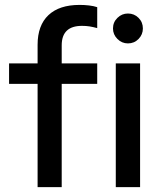

<svg xmlns="http://www.w3.org/2000/svg" viewBox="-20 -770 654 790"><path d="M134.7 0V-425H17.3V-509.2H134.7V-585.7Q134.7 -665.6 179.3 -707.7Q223.8 -749.8 307.4 -749.8Q327.7 -749.8 346.2 -747.6Q364.7 -745.5 380 -740.5V-654.4Q362.4 -659.1 348.2 -661.4Q334.1 -663.6 317.4 -663.6Q233.9 -663.6 233.9 -583.4V-509.2H380V-425H233.9V0ZM456.4 0V-509.2H556.4V0ZM506.4 -591.4Q481.4 -591.4 463.2 -609.6Q444.9 -627.9 444.9 -652.9Q444.9 -678.7 463.2 -696.5Q481.4 -714.4 506.4 -714.4Q532.2 -714.4 550.1 -696.5Q567.9 -678.7 567.9 -652.9Q567.9 -627.9 550.1 -609.6Q532.2 -591.4 506.4 -591.4Z"/></svg>

Font: Red Hat Display VF
Style: Regular
Weight: 300
Designer: Pentagram, MCKL
Foundry: Pentagram, MCKL
Version: Version 1.023